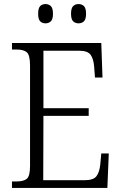

<svg xmlns="http://www.w3.org/2000/svg" viewBox="-20 -926 598 946"><path d="M39 0V-32H62Q96 -32 112 -45Q128 -58 128 -108V-603Q128 -655 112 -668.5Q96 -682 62 -682H39V-714H479L485 -544H448L444 -596Q441 -636 426.5 -656Q412 -676 370 -676H194V-393H417V-355H194L193 -38H396Q440 -38 455 -57.5Q470 -77 474 -115L479 -170H516L509 0ZM367 -811Q351 -811 340.5 -821Q330 -831 330 -858Q330 -886 340.5 -896Q351 -906 367 -906Q383 -906 393.5 -896Q404 -886 404 -858Q404 -831 393.5 -821Q383 -811 367 -811ZM204 -811Q188 -811 178 -821Q168 -831 168 -858Q168 -886 178 -896Q188 -906 204 -906Q220 -906 230.5 -896Q241 -886 241 -858Q241 -831 230.5 -821Q220 -811 204 -811Z"/></svg>

Font: Noto Serif Ethiopic SemiCondensed Light
Style: Regular
Weight: 300
Width: 4
Designer: Monotype Design Team
Foundry: Monotype Imaging Inc.
Version: Version 2.102; ttfautohint (v1.8.4.7-5d5b)